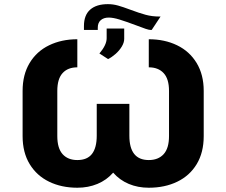

<svg xmlns="http://www.w3.org/2000/svg" viewBox="-20 -878 1070 908"><path d="M739.3 -799.8 697.3 -736.3H692.4Q685.1 -736.3 668.7 -741.7Q652.3 -747.1 625 -757.8Q575.2 -776.4 545.2 -785.6Q515.1 -794.9 494.1 -794.9Q470.7 -794.9 456.5 -782.7Q442.4 -770.5 442.4 -747.1V-736.3H377V-754.9Q377 -806.6 406.5 -832.5Q436 -858.4 490.2 -858.4Q514.6 -858.4 538.1 -851.8Q561.5 -845.2 596.7 -832Q638.2 -816.4 668.7 -808.1Q699.2 -799.8 734.4 -799.8ZM484.4 -697.3V-743.2H567.4V-694.3Q567.4 -676.8 555.9 -657.7Q544.4 -638.7 526.6 -623Q508.8 -607.4 491.2 -598.6L450.2 -625Q467.3 -645.5 475.8 -663.3Q484.4 -681.2 484.4 -697.3ZM251 -448.2V-234.4Q251 -176.8 276.1 -148.9Q301.3 -121.1 345.7 -121.1Q392.6 -121.1 415 -150.1Q437.5 -179.2 437.5 -236.3V-386.7H591.8V-236.3Q591.8 -121.1 683.6 -121.1Q728.5 -121.1 753.9 -148.9Q779.3 -176.8 779.3 -234.4V-448.2Q779.3 -504.9 753.9 -532.2Q728.5 -559.6 683.6 -559.6V-692.4Q758.8 -692.4 817.6 -663.8Q876.5 -635.3 909.9 -580.1Q943.4 -524.9 943.4 -448.2V-234.4Q943.4 -156.7 910.2 -101.8Q877 -46.9 818.1 -18.6Q759.3 9.8 683.6 9.8Q631.8 9.8 588.9 -8.3Q545.9 -26.4 515.1 -61.5Q484.4 -26.4 440.9 -8.3Q397.5 9.8 345.7 9.8Q271 9.8 212.4 -18.6Q153.8 -46.9 120.4 -101.8Q86.9 -156.7 86.9 -234.4V-448.2Q86.9 -524.9 120.1 -580.1Q153.3 -635.3 212.2 -663.8Q271 -692.4 345.7 -692.4V-559.6Q300.8 -559.6 275.9 -532.2Q251 -504.9 251 -448.2Z"/></svg>

Font: Pretendard JP ExtraBold
Style: Regular
Weight: 800
Designer: Base glyphs from Inter by Rasmus Andersson; Hangeul glyphs from Noto Sans CJK(Source Han Sans) by Jang Soo-young and Kan
Foundry: Kil Hyung-jin
Version: Version 1.309